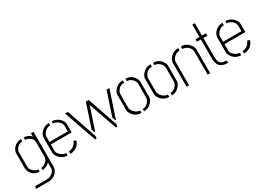

<svg xmlns="http://www.w3.org/2000/svg" viewBox="-4 -1543 3565 2578"><g transform="rotate(-30 1778.5 -254.0)"><path d="M29.3 176.8 40 139.6H215.8Q290 136.7 328.1 85Q344.7 61.5 344.7 39.1V-52.7Q326.2 -25.4 284.2 -8.8Q258.8 0 232.4 1V-33.2Q278.3 -33.2 316.4 -75.2Q343.8 -105.5 344.7 -135.7V-365.2Q344.7 -424.8 282.2 -454.1Q255.9 -466.8 232.4 -466.8V-503.9Q287.1 -503.9 332 -467.8Q340.8 -460 344.7 -454.1V-503.9H383.8V39.1Q383.8 79.1 347.7 123Q301.8 175.8 234.4 176.8ZM38.1 -135.7V-369.1Q39.1 -415 78.1 -457Q122.1 -503.9 188.5 -503.9V-466.8Q133.8 -466.8 96.7 -417Q77.1 -389.6 77.1 -366.2V-136.7Q77.1 -101.6 113.3 -67.4Q147.5 -36.1 188.5 -36.1V1Q100.6 0 56.6 -74.2Q38.1 -107.4 38.1 -135.7Z M461.9 -137.7V-368.2Q462.9 -412.1 502.9 -454.1Q551.8 -503.9 621.1 -503.9V-466.8Q561.5 -466.8 522.5 -414.1Q501 -384.8 501 -360.4V-278.3H785.2V-360.4Q785.2 -411.1 735.4 -445.3Q701.2 -468.8 665 -468.8V-503.9Q730.5 -503.9 781.2 -456.1Q823.2 -416 824.2 -369.1V-241.2H501V-137.7Q501 -106.4 539.1 -72.3Q578.1 -38.1 622.1 -37.1V0Q537.1 0 487.3 -69.3Q461.9 -106.4 461.9 -137.7ZM665 0V-40Q730.5 -40 770.5 -96.7Q783.2 -114.3 787.1 -130.9L825.2 -117.2Q803.7 -43.9 736.3 -14.6Q703.1 0 665 0Z M874 -503.9 1049.8 -1H1069.3L1080.1 -31.2L918 -503.9ZM1074.2 -137.7 1089.8 -90.8H1101.6L1217.8 -439.5L1371.1 -1H1390.6L1401.4 -31.2L1239.3 -503.9H1195.3ZM1395.5 -137.7 1411.1 -90.8H1422.9L1560.5 -503.9H1516.6Z M1607.4 -137.7V-367.2Q1607.4 -412.1 1648.4 -454.1Q1696.3 -503.9 1767.6 -503.9V-466.8Q1699.2 -466.8 1663.1 -408.2Q1646.5 -380.9 1646.5 -354.5V-150.4Q1646.5 -111.3 1684.6 -73.2Q1721.7 -36.1 1767.6 -36.1V1Q1677.7 1 1629.9 -71.3Q1607.4 -106.4 1607.4 -137.7ZM1807.6 1V-36.1Q1870.1 -36.1 1906.2 -93.8Q1923.8 -122.1 1923.8 -148.4V-354.5Q1923.8 -397.5 1886.7 -434.6Q1852.5 -466.8 1807.6 -466.8V-503.9Q1894.5 -503.9 1940.4 -432.6Q1962.9 -398.4 1962.9 -367.2V-137.7Q1962.9 -91.8 1922.9 -48.8Q1877 0 1807.6 1Z M2037.1 -137.7V-367.2Q2037.1 -412.1 2078.1 -454.1Q2126 -503.9 2197.3 -503.9V-466.8Q2128.9 -466.8 2092.8 -408.2Q2076.2 -380.9 2076.2 -354.5V-150.4Q2076.2 -111.3 2114.3 -73.2Q2151.4 -36.1 2197.3 -36.1V1Q2107.4 1 2059.6 -71.3Q2037.1 -106.4 2037.1 -137.7ZM2237.3 1V-36.1Q2299.8 -36.1 2335.9 -93.8Q2353.5 -122.1 2353.5 -148.4V-354.5Q2353.5 -397.5 2316.4 -434.6Q2282.2 -466.8 2237.3 -466.8V-503.9Q2324.2 -503.9 2370.1 -432.6Q2392.6 -398.4 2392.6 -367.2V-137.7Q2392.6 -91.8 2352.5 -48.8Q2306.6 0 2237.3 1Z M2466.8 0V-368.2Q2466.8 -414.1 2508.8 -457Q2557.6 -506.8 2628.9 -506.8V-467.8Q2572.3 -467.8 2532.2 -423.8Q2505.9 -394.5 2505.9 -363.3V0ZM2669.9 -467.8V-506.8Q2757.8 -506.8 2806.6 -435.5Q2832 -399.4 2832 -368.2V0H2793V-363.3Q2793 -395.5 2759.8 -429.7Q2721.7 -466.8 2669.9 -467.8Z M2888.7 -454.1V-492.2H2950.2V-683.6H2989.3V-492.2H3050.8V-454.1H2989.3V-155.3Q2989.3 -69.3 3043 -46.9Q3068.4 -37.1 3105.5 -37.1H3106.4L3115.2 0H3100.6Q2983.4 -1 2959 -89.8Q2950.2 -120.1 2950.2 -164.1V-454.1Z M3154.3 -137.7V-368.2Q3155.3 -412.1 3195.3 -454.1Q3244.1 -503.9 3313.5 -503.9V-466.8Q3253.9 -466.8 3214.8 -414.1Q3193.4 -384.8 3193.4 -360.4V-278.3H3477.5V-360.4Q3477.5 -411.1 3427.7 -445.3Q3393.6 -468.8 3357.4 -468.8V-503.9Q3422.9 -503.9 3473.6 -456.1Q3515.6 -416 3516.6 -369.1V-241.2H3193.4V-137.7Q3193.4 -106.4 3231.4 -72.3Q3270.5 -38.1 3314.5 -37.1V0Q3229.5 0 3179.7 -69.3Q3154.3 -106.4 3154.3 -137.7ZM3357.4 0V-40Q3422.9 -40 3462.9 -96.7Q3475.6 -114.3 3479.5 -130.9L3517.6 -117.2Q3496.1 -43.9 3428.7 -14.6Q3395.5 0 3357.4 0Z"/></g></svg>

Font: Post No Bills Jaffna Light
Style: Regular
Weight: 300
Designer: Kosala Senevirathne, Siva Puranthara, Lasantha Premarathna, Tharique Azeez
Foundry: Mooniak
Version: Version 1.220 ; ttfautohint (v1.6)